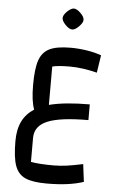

<svg xmlns="http://www.w3.org/2000/svg" viewBox="-66 -758 708 1132"><g transform="rotate(5 288.0 -192.0)"><path d="M227 -361V-134Q320 -158 467 -158V-65Q301 -65 226 -34Q151 -3 151 68V210Q199 219 285 219Q324 219 363.5 213.5Q403 208 459 196L472 300Q388 329 254 329Q170 329 127 309.5Q84 290 66.5 241Q49 192 49 96Q49 27 72 -20.5Q95 -68 143 -99Q124 -147 124 -244Q124 -339 141 -389Q158 -439 201 -460Q244 -481 326 -481Q373 -481 421.5 -473.5Q470 -466 508 -452L492 -348Q405 -370 330 -370Q260 -370 227 -361ZM263 -651Q263 -669 285 -690.5Q307 -712 325 -713Q343 -712 365 -690.5Q387 -669 387 -651Q387 -634 364 -611Q341 -588 325 -589Q308 -588 285.5 -611Q263 -634 263 -651Z"/></g></svg>

Font: Changa Medium
Style: Regular
Weight: 500
Designer: Eduardo Rodriguez Tunni
Foundry: Eduardo Rodriguez Tunni
Version: Version 2.002; ttfautohint (v1.5) -l 8 -r 50 -G 150 -x 14 -H